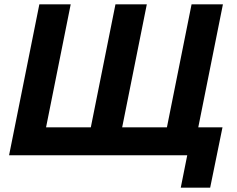

<svg xmlns="http://www.w3.org/2000/svg" viewBox="-20 -718 1096 888"><path d="M816 150H952L1009 -129H897L1011 -698H866L752 -129H545L659 -698H514L400 -129H193L307 -698H162L22 0H846Z"/></svg>

Font: Braiins Sans
Style: Bold Italic
Weight: 700
Italic angle: -11.31°
Designer: Mike Abbink, Paul van der Laan, Pieter van Rosmalen, Jiri Chlebus, Lubos Buracinsky
Foundry: Bold Monday, Sudetype
Version: Version 1.000;hotconv 1.0.109;makeotfexe 2.5.65596